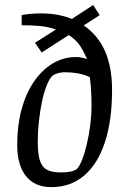

<svg xmlns="http://www.w3.org/2000/svg" viewBox="-20 -742 507 771"><path d="M186.1 9.4Q120.3 9.4 84.7 -34.3Q49.1 -78 49.1 -161.2Q49.1 -237.6 66.4 -302.1Q83.8 -366.5 116 -413.8Q148.2 -461.1 191.6 -487.1Q235 -513 286.1 -513Q294.9 -513 306.8 -510.9Q318.7 -508.7 329.4 -504.6Q312.5 -544.2 296.4 -565.1Q280.3 -585.9 256.1 -601.1L147.5 -531.3L120.5 -570.1L204.7 -623.7Q173.7 -634.2 141.1 -637.5Q108.5 -640.7 67.1 -640.7V-681.2Q78.5 -683.9 99.8 -686.1Q121.2 -688.2 145.4 -688.2Q179.4 -688.2 210.7 -682.6Q241.9 -677 268.8 -665.9L354.1 -721.9L380.3 -681.1L316.2 -640Q374.3 -600 402.1 -535.8Q430 -471.7 430 -380.6Q430 -257.9 401.2 -170.6Q372.4 -83.4 317.9 -37Q263.4 9.4 186.1 9.4ZM224.1 -49.6Q272.3 -49.6 288.6 -63.6Q299.3 -73.8 309.6 -100.2Q320 -126.5 328.7 -163.3Q337.5 -200 342.5 -240Q347.5 -280 347.5 -315.6Q347.5 -354.3 345.3 -386.7Q343.1 -419.1 340.1 -432.6Q320 -442.3 294.5 -447Q269 -451.8 238.8 -451.8Q223.6 -451.8 208 -446.5Q192.4 -441.2 187.1 -434.2Q176.2 -421.7 165.7 -394.4Q155.3 -367 148 -331Q140.6 -295 136.1 -253.9Q131.6 -212.9 131.6 -172.7Q131.6 -125.7 139.8 -98.7Q148 -71.7 168.1 -60.6Q188.1 -49.6 224.1 -49.6Z"/></svg>

Font: Faustina Light
Style: Italic
Weight: 300
Italic angle: -8°
Designer: Alfonso Garcia
Foundry: http://www.omnibus-type.com
Version: Version 1.200